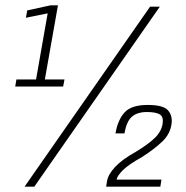

<svg xmlns="http://www.w3.org/2000/svg" viewBox="-20 -699 698 719"><path d="M37 -375 41.5 -401.5H115L158.5 -649L77 -632.5L82 -660L169 -679H197L148 -401.5H221.5L216.5 -375ZM72 0 542 -674H578.5L108.5 0ZM377.5 0 381 -21.5Q385 -45.5 410.8 -73.5Q436.5 -101.5 489.5 -131Q537 -160 560.8 -183.5Q584.5 -207 589 -236Q593 -262 578 -270.8Q563 -279.5 530 -279.5Q494.5 -279.5 474.2 -262.2Q454 -245 446 -199.5H412.5Q421 -250 446.5 -278Q472 -306 533 -306Q591 -306 608.8 -286.2Q626.5 -266.5 622.5 -235.5Q617.5 -198 589 -170.2Q560.5 -142.5 513.5 -112Q462.5 -83.5 441 -62.5Q419.5 -41.5 416.5 -26.5H584.5L580.5 0Z"/></svg>

Font: Anybody Light
Style: Italic
Weight: 300
Italic angle: -10°
Designer: Tyler Finck
Foundry: Etcetera Type Company
Version: Version 1.010; ttfautohint (v1.8.3) -l 8 -r 50 -G 200 -x 14 